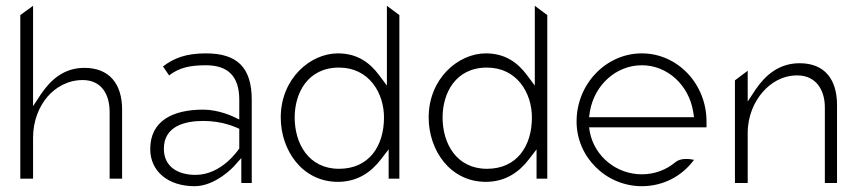

<svg xmlns="http://www.w3.org/2000/svg" viewBox="-20 -646 2960 662"><path d="M50 -30H94V-171C94 -230 115 -279 144 -313C170 -343 212 -370 265 -370C331 -370 358 -319 358 -260V-30H401V-268C401 -357 357 -412 271 -412C200 -412 155 -371 121 -321L94 -280V-626L50 -594Z M498 -132C498 -55 560 -4 651 -4C724 -4 786 -72 786 -72L812 -101V-15H848V-302C848 -414 797 -462 690 -462C620 -462 579 -445 542 -417L563 -386C598 -413 636 -421 690 -421C764 -421 805 -385 805 -302V-234L784 -244C784 -244 734 -268 681 -268C575 -268 498 -229 498 -132ZM545 -133C545 -211 617 -229 681 -229C749 -229 793 -207 805 -202V-134C802 -130 745 -43 654 -43C595 -43 545 -70 545 -133Z M948 -241C948 -128 1022 -19 1145 -19C1213 -19 1260 -53 1293 -96L1320 -131V-30H1357V-594L1314 -626V-351L1287 -387C1255 -430 1212 -462 1145 -462C1050 -462 948 -375 948 -241ZM996 -241C996 -324 1040 -413 1149 -413C1252 -413 1304 -326 1304 -241C1304 -142 1252 -64 1149 -64C1044 -64 996 -151 996 -241Z M1458 -241C1458 -128 1532 -19 1655 -19C1723 -19 1770 -53 1803 -96L1830 -131V-30H1867V-594L1824 -626V-351L1797 -387C1765 -430 1722 -462 1655 -462C1560 -462 1458 -375 1458 -241ZM1506 -241C1506 -324 1550 -413 1659 -413C1762 -413 1814 -326 1814 -241C1814 -142 1762 -64 1659 -64C1554 -64 1506 -151 1506 -241Z M1968 -227C1968 -104 2070 -4 2193 -4C2267 -4 2332 -39 2373 -95C2354 -99 2326 -101 2309 -87C2278 -61 2238 -45 2193 -45C2106 -45 2031 -106 2014 -189L2011 -207H2416V-227C2416 -357 2316 -462 2193 -462C2070 -462 1968 -357 1968 -227ZM2011 -242 2014 -262C2030 -354 2105 -421 2193 -421C2281 -421 2355 -353 2370 -261L2373 -242Z M2514 -15H2558V-187C2558 -247 2581 -296 2610 -329C2636 -359 2676 -386 2729 -386C2794 -386 2824 -335 2824 -276V-15H2866V-284C2866 -373 2823 -428 2737 -428C2666 -428 2619 -387 2585 -337L2558 -296V-402L2514 -369Z"/></svg>

Font: Charger Sport
Style: HL
Weight: 100
Designer: Jasper
Foundry: Cannot Into Space Fonts
Version: Version 1.1